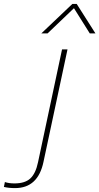

<svg xmlns="http://www.w3.org/2000/svg" viewBox="-177 -733 509 984"><path d="M194 -713H216L312 -562H283L202 -691L67 -562H35ZM-157 225 -152 200Q-131 207 -103 207Q-49 207 -21.5 181.5Q6 156 18 98L141 -480H169L46 96Q18 231 -100 231Q-132 231 -157 225Z"/></svg>

Font: Prompt Thin
Style: Italic
Weight: 250
Italic angle: -12°
Designer: Katatrad Team
Foundry: CadsonDemak
Version: Version 1.001